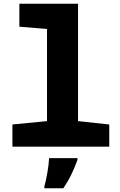

<svg xmlns="http://www.w3.org/2000/svg" viewBox="-20 -780 640 1021"><path d="M46 0V-118L230 -136V-626L83 -638V-760H395V-136L561 -118V0ZM216 221H317Q342 184 360 146.5Q378 109 392 70V61H241Q240 91 232 137.5Q224 184 216 211Z"/></svg>

Font: Noto Sans Mono Extra
Style: Regular
Weight: 800
Designer: Monotype Design Team
Foundry: Monotype Imaging Inc.
Version: Version 1.900